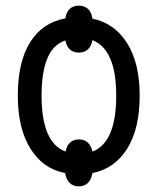

<svg xmlns="http://www.w3.org/2000/svg" viewBox="-20 -607 557 679"><path d="M474 -269Q474 -152 430 -81.5Q386 -11 307 5Q298 52 259 52Q219 52 210 5Q132 -10 87.5 -81.5Q43 -153 43 -269Q43 -388 86.5 -457.5Q130 -527 211 -542Q215 -566 227.5 -576.5Q240 -587 259 -587Q277 -587 290 -576.5Q303 -566 307 -541Q385 -525 429.5 -454.5Q474 -384 474 -269ZM391 -269Q391 -432 307 -465Q298 -421 259 -421Q220 -421 211 -464Q167 -449 147 -399.5Q127 -350 127 -269Q127 -102 212 -71Q216 -93 228.5 -103.5Q241 -114 259 -114Q297 -114 307 -71Q391 -103 391 -269Z"/></svg>

Font: Avrile Sans Condensed
Style: Regular
Weight: 400
Width: 3
Designer: Monotype Design Team
Foundry: Monotype Imaging Inc.
Version: Version 2.001;September 10, 2019;FontCreator 11.5.0.2425 64-